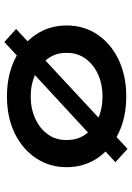

<svg xmlns="http://www.w3.org/2000/svg" viewBox="118 -702 606 882"><g transform="rotate(90 421.0 -261.0)"><path d="M173 22 113 -32 664 -544 725 -488ZM423 10Q328 10 254.5 -25Q181 -60 139 -122.5Q97 -185 97 -264Q97 -344 139 -406Q181 -468 254.5 -503Q328 -538 423 -538Q518 -538 591 -503Q664 -468 706 -406Q748 -344 748 -264Q748 -185 706 -122.5Q664 -60 591 -25Q518 10 423 10ZM423 -99Q480 -99 526 -120.5Q572 -142 598 -179Q624 -216 623 -264Q624 -313 598 -350Q572 -387 526 -408Q480 -429 423 -429Q367 -429 321 -408Q275 -387 248.5 -349.5Q222 -312 223 -264Q222 -216 248.5 -179Q275 -142 321 -120.5Q367 -99 423 -99Z"/></g></svg>

Font: Lexend Mega Medium
Style: Regular
Weight: 500
Version: Version 1.007